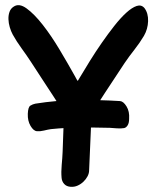

<svg xmlns="http://www.w3.org/2000/svg" viewBox="-20 -719 603 739"><path d="M252 0Q266 1 278.5 -4.5Q291 -10 301 -19.5Q311 -29 317 -40.5Q323 -52 323 -63L333 -294Q335 -346 328 -377Q321 -408 295 -410Q282 -411 269.5 -405.5Q257 -400 247.5 -390.5Q238 -381 232 -369Q226 -357 225 -346Q223 -323 224.5 -295.5Q226 -268 225 -245L221 -134Q220 -111 217.5 -84Q215 -57 217 -35Q218 -21 227 -11Q236 -1 252 0ZM311 -247Q347 -305 384.5 -362.5Q422 -420 460 -477Q477 -502 497.5 -528Q518 -554 534 -581Q549 -607 550 -637.5Q551 -668 536 -688Q524 -702 506 -696Q488 -690 466 -670Q444 -650 420 -619.5Q396 -589 372 -554.5Q348 -520 326 -484.5Q304 -449 286.5 -419.5Q269 -390 257 -370Q245 -350 242 -345ZM335 -301Q331 -307 313 -342.5Q295 -378 268 -426.5Q241 -475 209 -528.5Q177 -582 144.5 -623.5Q112 -665 82.5 -686.5Q53 -708 32 -693Q21 -686 16.5 -673Q12 -660 12.5 -645Q13 -630 17.5 -614.5Q22 -599 29 -586Q44 -559 63 -533Q82 -507 99 -481Q117 -453 140 -418Q163 -383 186.5 -347Q210 -311 232.5 -275.5Q255 -240 272 -211ZM477 -262Q479 -290 467 -309.5Q455 -329 442 -330Q361 -335 279 -334Q197 -333 116 -320Q106 -318 97 -312.5Q88 -307 87 -281Q86 -254 97.5 -234.5Q109 -215 122 -214Q135 -213 149 -216.5Q163 -220 176 -222Q235 -228 292 -228Q319 -228 346.5 -228Q374 -228 403 -227Q415 -226 430.5 -225Q446 -224 458 -226Q466 -228 471.5 -237Q477 -246 477 -262Z"/></svg>

Font: Balpaq
Style: Regular
Weight: 400
Designer: Abay Emes
Version: Version 1.000